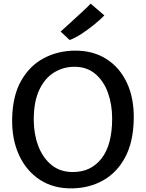

<svg xmlns="http://www.w3.org/2000/svg" viewBox="-20 -1030 804 1058"><path d="M379 8Q275.5 10 200 -39.2Q124.5 -88.5 84.5 -176.2Q44.5 -264 47 -377Q49.5 -501.5 96.2 -584.5Q143 -667.5 220.8 -709Q298.5 -750.5 394 -751Q493 -751.5 566.5 -704.8Q640 -658 679.8 -572.5Q719.5 -487 717 -372Q714.5 -247.5 670 -163.8Q625.5 -80 550 -37Q474.5 6 379 8ZM382 -82Q481 -82 539.5 -156.8Q598 -231.5 598 -377Q598 -454 574.8 -518.8Q551.5 -583.5 505.2 -622.8Q459 -662 390 -662Q329.5 -662 278.5 -631Q227.5 -600 196.8 -535.5Q166 -471 166 -370Q166 -293.5 190.2 -227.8Q214.5 -162 262.5 -122Q310.5 -82 382 -82ZM364 -809.5 314 -856Q315 -857 332 -872.2Q349 -887.5 373 -909.5Q397 -931.5 421.2 -953.8Q445.5 -976 462 -992Q478.5 -1008 479.5 -1010L555 -945Q532.5 -921.5 498.2 -893.8Q464 -866 428 -842.8Q392 -819.5 364 -809.5Z"/></svg>

Font: Merriweather Sans
Style: Regular
Weight: 400
Designer: Eben Sorkin
Foundry: Eben Sorkin
Version: Version 1.008; ttfautohint (v1.7.19-72a1) -l 8 -r 50 -G 200 